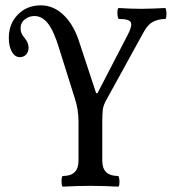

<svg xmlns="http://www.w3.org/2000/svg" viewBox="-20 -696 643 719"><path d="M216 3Q212 3 211 -7Q210 -17 211 -27Q212 -37 216 -37Q274 -37 274 -94V-240Q274 -285 261 -325L201 -516Q182 -579 160 -607.5Q138 -636 109 -636Q89 -636 73 -623.5Q57 -611 57 -589Q57 -571 72 -554Q87 -536 87 -518Q87 -502 78 -492Q69 -482 54 -482Q36 -482 24.5 -502Q13 -522 13 -554Q13 -607 47 -641.5Q81 -676 133 -676Q181 -676 219.5 -638.5Q258 -601 279 -532L340 -347H345L458 -565Q476 -599 470 -612Q464 -625 426 -625Q422 -625 420.5 -635.5Q419 -646 420 -656Q421 -666 425 -666Q468 -663 511 -663Q533 -663 554.5 -664Q576 -665 598 -666Q601 -666 602.5 -656Q604 -646 603 -635.5Q602 -625 599 -625Q573 -625 552.5 -614Q532 -603 517 -574L380 -325Q367 -303 365 -285Q363 -267 363 -242V-94Q363 -37 422 -37Q425 -37 426.5 -27Q428 -17 427 -7Q426 3 422 3Q370 0 319 0Q267 0 216 3Z"/></svg>

Font: Junicode Two Beta Condensed Medium
Style: Regular
Weight: 500
Width: 3
Designer: Peter S. Baker
Foundry: Briery Creek Software
Version: Version 1.053; ttfautohint (v1.8.4)